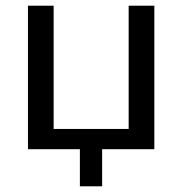

<svg xmlns="http://www.w3.org/2000/svg" viewBox="-20 -523 639 673"><path d="M260 130V0H78V-503H168V-71H431V-503H521V0H338V130Z"/></svg>

Font: Mulish Medium
Style: Regular
Weight: 500
Designer: Vernon Adams
Foundry: Vernon Adams
Version: Version 3.603; ttfautohint (v1.8.3)